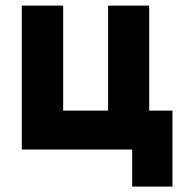

<svg xmlns="http://www.w3.org/2000/svg" viewBox="-20 -530 665 693"><path d="M370.1 -130.9Q370.1 -171.9 370.1 -211.9Q370.1 -252.9 370.1 -293Q370.1 -323.2 370.1 -352.5Q370.1 -381.8 370.1 -411.1Q370.1 -436.5 370.1 -460.9Q370.1 -485.4 370.1 -509.8Q372.1 -509.8 375 -509.8Q377.9 -509.8 379.9 -509.8Q394.5 -509.8 409.2 -509.8Q423.8 -509.8 438.5 -509.8Q448.2 -509.8 459 -509.8Q468.8 -509.8 478.5 -509.8Q489.3 -509.8 499 -509.8Q508.8 -509.8 518.6 -509.8Q518.6 -507.8 518.6 -504.9Q518.6 -502.9 518.6 -500Q518.6 -457 518.6 -414.1Q518.6 -371.1 518.6 -327.1Q518.6 -297.9 518.6 -268.6Q518.6 -239.3 518.6 -209Q518.6 -189.5 518.6 -169.9Q518.6 -150.4 518.6 -130.9Q526.4 -130.9 533.2 -130.9Q540 -130.9 546.9 -130.9Q553.7 -130.9 560.5 -130.9Q566.4 -130.9 573.2 -130.9Q581.1 -130.9 587.9 -130.9Q595.7 -130.9 602.5 -130.9Q602.5 -128.9 602.5 -126Q602.5 -123 602.5 -121.1Q602.5 -91.8 602.5 -63.5Q602.5 -34.2 602.5 -4.9Q602.5 14.6 602.5 35.2Q602.5 54.7 602.5 74.2Q602.5 91.8 602.5 109.4Q602.5 127 602.5 143.6Q600.6 143.6 597.7 143.6Q595.7 143.6 592.8 143.6Q579.1 143.6 564.5 143.6Q549.8 143.6 536.1 143.6Q525.4 143.6 515.6 143.6Q505.9 143.6 496.1 143.6Q486.3 143.6 476.6 143.6Q466.8 143.6 457 143.6Q457 141.6 457 138.7Q457 136.7 457 133.8Q457 119.1 457 103.5Q457 87.9 457 73.2Q457 62.5 457 51.8Q457 42 457 31.2Q457 26.4 457 20.5Q457 15.6 457 9.8Q414.1 9.8 371.1 9.8Q329.1 9.8 286.1 9.8Q254.9 9.8 223.6 9.8Q193.4 9.8 162.1 9.8Q135.7 9.8 110.4 9.8Q85 9.8 58.6 9.8Q58.6 7.8 58.6 4.9Q58.6 2.9 58.6 0Q58.6 -56.6 58.6 -113.3Q58.6 -170.9 58.6 -227.5Q58.6 -266.6 58.6 -305.7Q58.6 -344.7 58.6 -383.8Q58.6 -415 58.6 -446.3Q58.6 -478.5 58.6 -509.8Q61.5 -509.8 64.5 -509.8Q66.4 -509.8 69.3 -509.8Q84 -509.8 98.6 -509.8Q113.3 -509.8 127.9 -509.8Q137.7 -509.8 147.5 -509.8Q158.2 -509.8 168 -509.8Q177.7 -509.8 187.5 -509.8Q198.2 -509.8 208 -509.8Q208 -507.8 208 -504.9Q208 -502.9 208 -500Q208 -457 208 -414.1Q208 -371.1 208 -327.1Q208 -297.9 208 -268.6Q208 -239.3 208 -209Q208 -189.5 208 -169.9Q208 -150.4 208 -130.9Q226.6 -130.9 244.1 -130.9Q262.7 -130.9 281.2 -130.9Q294.9 -130.9 309.6 -130.9Q323.2 -130.9 337.9 -130.9Q341.8 -130.9 346.7 -130.9Q351.6 -130.9 356.4 -130.9Q359.4 -130.9 363.3 -130.9Q366.2 -130.9 370.1 -130.9Z"/></svg>

Font: LeFont
Style: Bold
Weight: 800
Designer: Leryon MEDIA
Version: Version 1.0